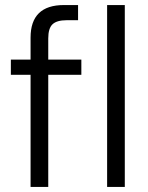

<svg xmlns="http://www.w3.org/2000/svg" viewBox="-20 -740 585 760"><path d="M101 0V-444H23V-504H101V-591Q101 -720 233 -720H289V-660H244Q205 -660 188 -644Q171 -628 171 -588V-504H302V-444H171V0ZM404 0V-720H474V0Z"/></svg>

Font: DM Sans Light
Style: Regular
Weight: 300
Designer: Colophon Foundry, Jonny Pinhorn
Foundry: Colophon Foundry
Version: Version 4.004; ttfautohint (v1.8.4.7-5d5b)